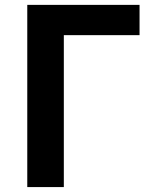

<svg xmlns="http://www.w3.org/2000/svg" viewBox="-20 -760 624 780"><path d="M90.8 0V-740.2H546.9V-617.2H239.3V0Z"/></svg>

Font: Bpmf Zihi Sans Bold
Style: Bold
Weight: 700
Foundry: But Ko
Version: Version 1.320